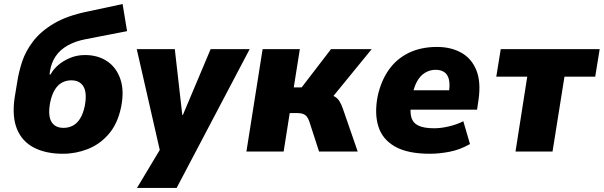

<svg xmlns="http://www.w3.org/2000/svg" viewBox="-20 -749 2984 949"><path d="M291 11Q206 11 147.5 -19.5Q89 -50 64 -111Q39 -172 52 -264L66 -349Q73 -394 89.5 -444.5Q106 -495 143 -544Q180 -593 245 -632Q310 -671 413 -692L586 -729L608 -595L402 -555Q351 -545 314 -524Q277 -503 255.5 -471.5Q234 -440 227 -397L225 -381H230Q243 -406 268 -427.5Q293 -449 327 -463Q361 -477 400 -477Q464 -477 510 -446Q556 -415 575.5 -356.5Q595 -298 578 -217Q561 -137 517.5 -86.5Q474 -36 414.5 -12.5Q355 11 291 11ZM294 -117Q319 -117 340 -128Q361 -139 376 -163Q391 -187 399 -225Q411 -289 393 -320.5Q375 -352 332 -352Q308 -352 287 -341Q266 -330 251 -305.5Q236 -281 228 -243Q216 -178 234 -147.5Q252 -117 294 -117Z M657 180 780 -25 781 42 656 -506H844L881 -181H884L1021 -506H1214L853 180Z M1198 0 1278 -506H1462L1432 -317H1471L1616 -506H1817L1603 -244L1595 -284Q1620 -280 1634.5 -271.5Q1649 -263 1658 -248.5Q1667 -234 1675 -211L1748 0H1557L1509 -148Q1504 -163 1497 -172Q1490 -181 1479 -185.5Q1468 -190 1453 -190H1412L1382 0Z M2105 11Q1995 11 1932.5 -24.5Q1870 -60 1850 -124.5Q1830 -189 1847 -275Q1864 -351 1902.5 -405Q1941 -459 2001 -488Q2061 -517 2140 -517Q2209 -517 2260 -488.5Q2311 -460 2334.5 -402Q2358 -344 2345 -254L2338 -207H1985L2000 -303H2211L2198 -287Q2205 -330 2199 -355.5Q2193 -381 2176 -392.5Q2159 -404 2133 -404Q2105 -404 2081 -389.5Q2057 -375 2041 -346Q2025 -317 2017 -272L2013 -243Q2005 -198 2013 -169.5Q2021 -141 2048.5 -128Q2076 -115 2126 -115Q2160 -115 2200 -124.5Q2240 -134 2270 -150L2303 -37Q2254 -9 2202.5 1Q2151 11 2105 11Z M2528 0 2586 -370H2433L2455 -506H2944L2922 -370H2770L2711 0Z"/></svg>

Font: Nunito Sans 7pt SemiCondensed Black
Style: Italic
Weight: 900
Width: 4
Italic angle: -9°
Designer: Vernon Adams
Foundry: Vernon Adams
Version: Version 3.101;gftools[0.9.27]